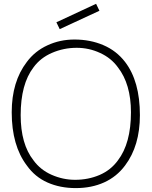

<svg xmlns="http://www.w3.org/2000/svg" viewBox="-20 -972 796 1008"><path d="M293.5 -819 276 -855 484.5 -952 502 -915.5ZM121 -103Q41.5 -207.5 41.5 -382.5Q41.5 -543.5 121 -647Q163.5 -704 229 -734Q294.5 -764.5 371 -764.5Q453.5 -764.5 522.2 -735.2Q591 -706 636.5 -647Q714.5 -545.5 714.5 -367.5Q714.5 -206.5 636.5 -103Q593 -44.5 527 -14.5Q461 15.5 378 15.5Q295.5 15.5 229.5 -13.8Q163.5 -43 121 -103ZM599 -130Q667.5 -219.5 667.5 -382.5Q667.5 -530.5 599 -618.5Q563.5 -667.5 505.5 -694Q447.5 -721 382.5 -721Q314.5 -721 253 -694.5Q192.5 -668.5 156 -618.5Q88.5 -530.5 88.5 -367.5Q88.5 -215.5 156 -130Q192 -80.5 250.5 -54.5Q310.5 -28 374 -28Q443.5 -28 503 -53.5Q562 -79 599 -130Z"/></svg>

Font: Russisch Sans ExtraLight
Style: Regular
Weight: 200
Width: 4
Designer: Michael Sharanda (font) & Cristiano Sobral (main changes)
Foundry: Michael Sharanda
Version: Version 2.00;September 8, 2020;FontCreator 13.0.0.2681 64-bi